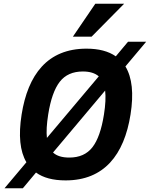

<svg xmlns="http://www.w3.org/2000/svg" viewBox="-20 -950 801 1026"><path d="M677.5 -338C695.3 -450 686.2 -535.7 650.2 -595L761.1 -727H664.1L598.8 -649C559.8 -676.3 507.6 -690 442.3 -690C233.7 -690 129.3 -551.4 95.5 -338C77.9 -226.7 86.4 -141.7 121.1 -83L4.1 56H102.1L172.4 -28C210.7 0 263.4 14 330.8 14C536 14 643.3 -122.1 677.5 -338ZM535.5 -338C522.9 -258 502.3 -199.7 473.8 -163C445.3 -126.3 404.1 -108 350.1 -108C311.4 -108 282.5 -117 263.4 -135L541.8 -466C545.8 -432 543.7 -389.3 535.5 -338ZM237.5 -338C250.2 -418 270.8 -476.3 299.3 -513C327.7 -549.7 369 -568 423 -568C459.6 -568 487.9 -559.3 507.8 -542L230.7 -213C227.1 -245 229.4 -286.7 237.5 -338ZM469.4 -754 643.3 -930H489.3L369.4 -754Z"/></svg>

Font: Fog Sans
Style: It
Weight: 700
Foundry: Intel Corporation
Version: Version 1.00